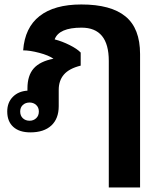

<svg xmlns="http://www.w3.org/2000/svg" viewBox="-20 -580 718 854"><path d="M463.9 253.9V-309.1Q463.9 -457 342.8 -457Q242.2 -457 223.1 -404.8Q255.9 -396.5 289.6 -379.6Q323.2 -362.8 338.9 -346.2V-288.1Q287.6 -275.4 264.4 -248.5Q241.2 -221.7 241.2 -180.2V-107.9Q241.2 -52.2 208.3 -21.7Q175.3 8.8 115.2 8.8Q65.9 8.8 39.1 -15.6Q12.2 -40 12.2 -84Q12.2 -124 37.1 -149.2Q62 -174.3 102.1 -176.8V-187Q102.1 -244.1 129.9 -275.6Q157.7 -307.1 217.8 -318.8Q196.3 -334 154.5 -345Q112.8 -356 83 -356Q90.3 -457 156 -508.5Q221.7 -560.1 341.8 -560.1Q473.6 -560.1 538.3 -506.8Q603 -453.6 603 -339.8V253.9ZM69.8 -84Q69.8 -65.4 81.5 -54.2Q93.3 -43 111.8 -43Q128.9 -43 140.9 -54.2Q152.8 -65.4 152.8 -84Q152.8 -102.1 140.9 -113Q128.9 -124 111.8 -124Q93.3 -124 81.5 -113Q69.8 -102.1 69.8 -84Z"/></svg>

Font: Droid Sans Thai
Style: Bold
Weight: 700
Designer: Steve Matteson
Foundry: Ascender Corporation
Version: Version 1.00